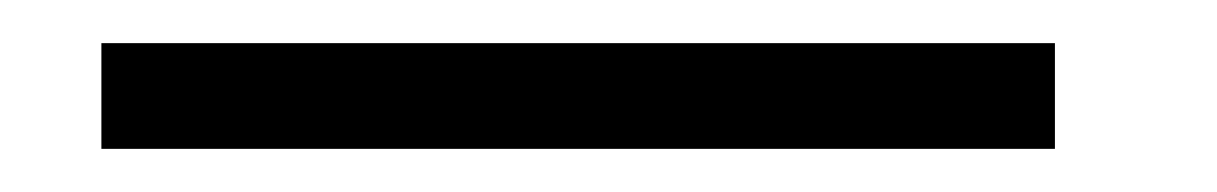

<svg xmlns="http://www.w3.org/2000/svg" viewBox="-20 -69 564 89"><path d="M27 0V-49H469V0Z"/></svg>

Font: Darker Grotesque Light Medium
Style: Regular
Weight: 500
Version: Version 1.000;gftools[0.9.28]